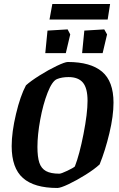

<svg xmlns="http://www.w3.org/2000/svg" viewBox="-20 -924 591 954"><path d="M38 -198Q38 -267 59.5 -357.5Q81 -448 109 -500Q132 -521 176.5 -549Q221 -577 262 -596.5Q303 -616 317 -616Q430 -616 487 -568Q544 -520 544 -414Q544 -348 523.5 -262Q503 -176 475 -107Q449 -83 405 -55.5Q361 -28 321 -9Q281 10 265 10Q150 10 94 -39.5Q38 -89 38 -198ZM352 -97Q375 -156 395 -258.5Q415 -361 415 -423Q415 -486 392 -513.5Q369 -541 321 -541Q287 -541 263 -531Q239 -521 216.5 -463.5Q194 -406 180 -330Q166 -254 166 -194Q166 -144 175.5 -115.5Q185 -87 208.5 -74Q232 -61 275 -61Q284 -61 314.5 -75.5Q345 -90 352 -97ZM216 -772 316 -778 329 -753 307 -660H205ZM399 -772 498 -778 512 -753 490 -660H388ZM240 -904H527L515 -827H226Z"/></svg>

Font: Grenze SemiBold
Style: Italic
Weight: 600
Italic angle: -10°
Designer: Renata Polastri
Foundry: Omnibus-Type
Version: Version 1.002; ttfautohint (v1.8)